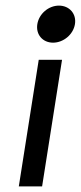

<svg xmlns="http://www.w3.org/2000/svg" viewBox="-20 -664 288 684"><path d="M113 -578C107 -541 132 -512 169 -512C206 -512 241 -541 247 -578C253 -615 227 -644 190 -644C153 -644 119 -615 113 -578ZM47 0H130L201 -451H118Z"/></svg>

Font: Charger Pro
Style: BdObl
Weight: 700
Designer: Jasper
Foundry: Cannot Into Space Fonts
Version: Version 1.09